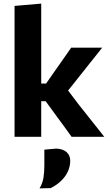

<svg xmlns="http://www.w3.org/2000/svg" viewBox="-20 -766 614 1075"><path d="M380.9 0Q358.9 -30.9 336.5 -61.5Q314.1 -92.1 291.9 -122.1L235.5 -199.5H198.2V-298.3H238.2L287.6 -369.3Q310.5 -401.6 333.3 -434.2Q356.1 -466.8 378.5 -499H552.2Q516.1 -453.7 480.6 -409.1Q445 -364.4 409.6 -319.7L339.1 -231.3L332.3 -297.5L419.5 -182.2Q455.8 -136.6 492 -90.9Q528.2 -45.1 563.9 0ZM61.5 0Q61.5 -53.7 61.5 -103.8Q61.5 -154 61.5 -216V-493.4Q61.5 -554.6 61.5 -614.1Q61.5 -673.7 61.5 -732.9L210.8 -745.8Q210.8 -687.2 210.8 -624.8Q210.8 -562.3 210.8 -493.4V-186.8Q210.8 -136.6 210.8 -92.4Q210.8 -48.1 210.8 0ZM201.5 288.8Q219 258.3 223.6 227.7Q228.3 197.1 228.3 159.4Q228.3 137.5 228.3 115.5Q228.3 93.5 228.3 71.9L295.2 65.9Q333.8 68 353.5 86.3Q373.2 104.7 373.2 133.6Q373.2 165.1 360.1 193.9Q346.9 222.6 322.4 246.4Q297.9 270.2 263.6 287.2Z"/></svg>

Font: Commissioner Thin
Style: Regular
Weight: 100
Designer: Kostas Bartsokas
Foundry: Kostas Bartsokas
Version: Version 1.001;gftools[0.9.23]